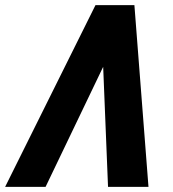

<svg xmlns="http://www.w3.org/2000/svg" viewBox="-57 -730 677 750"><path d="M-37 0 316 -710H468L523 0H365L346 -469L121 0Z"/></svg>

Font: Geist Mono Black
Style: Italic
Weight: 900
Italic angle: -12°
Monospace: yes
Designer: Basement.studio, Andrés Briganti, Mateo Zaragoza
Foundry: Basement.studio, Vercel, Andrés Briganti, Guido Ferreyra, Mateo Zaragoza
Version: Version 1.500; ttfautohint (v1.8.4.7-5d5b)